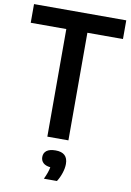

<svg xmlns="http://www.w3.org/2000/svg" viewBox="-104 -803 755 1108"><g transform="rotate(10 273.0 -249.0)"><path d="M211.5 0V-630.5H3V-740H543.5V-630.5H335V0ZM344.5 137Q344.5 161.5 335 190.5Q325.5 219.5 310.5 242.5H234Q254 200.5 259 171Q231 168 217 154.8Q203 141.5 203 120.5Q203 96.5 220.5 83.2Q238 70 273 70Q344.5 70 344.5 137Z"/></g></svg>

Font: Encode Sans Condensed SemiBold
Style: Regular
Weight: 600
Width: 3
Designer: Multiple Designers
Foundry: Impallari Type
Version: Version 2.000